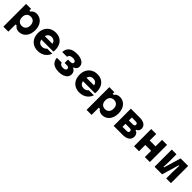

<svg xmlns="http://www.w3.org/2000/svg" viewBox="553 -2667 4893 4893"><g transform="rotate(45 3000.0 -220.0)"><path d="M80 200V-620H260V-560H300Q318 -595 358 -615.5Q398 -636 446 -636Q528 -636 589.5 -595.5Q651 -555 685.5 -481.5Q720 -408 720 -310Q720 -212 685.5 -138.5Q651 -65 589.5 -24.5Q528 16 446 16Q398 16 358 -5Q318 -26 300 -60H260V200ZM396 -144Q466 -144 506 -188.5Q546 -233 546 -310Q546 -387 506 -431.5Q466 -476 396 -476Q326 -476 286 -431.5Q246 -387 246 -310Q246 -233 286 -188.5Q326 -144 396 -144Z M965 -376H1333L1279 -313Q1279 -398 1243.5 -442Q1208 -486 1136 -486Q1066 -486 1029 -439.5Q992 -393 992 -313Q992 -227 1028 -180.5Q1064 -134 1140 -134Q1181 -134 1212.5 -150Q1244 -166 1266 -194H1450Q1425 -126 1379.5 -78Q1334 -30 1271.5 -5Q1209 20 1134 20Q1038 20 967 -20.5Q896 -61 857 -135.5Q818 -210 818 -313Q818 -411 858.5 -484.5Q899 -558 970.5 -599Q1042 -640 1136 -640Q1228 -640 1295.5 -600.5Q1363 -561 1400 -488Q1437 -415 1437 -313Q1437 -297 1435.5 -280.5Q1434 -264 1432 -252H965Z M1896 20Q1759 20 1685.5 -36.5Q1612 -93 1606 -204H1780Q1787 -167 1816 -148.5Q1845 -130 1896 -130Q1927 -130 1949 -137.5Q1971 -145 1983.5 -158.5Q1996 -172 1996 -190Q1996 -220 1977 -235Q1958 -250 1920 -250H1838V-372H1928Q1965 -372 1984.5 -386Q2004 -400 2004 -427Q2004 -446 1991 -460Q1978 -474 1954 -482Q1930 -490 1898 -490Q1841 -490 1809 -468.5Q1777 -447 1770 -404H1598Q1604 -521 1680 -580.5Q1756 -640 1898 -640Q1982 -640 2044.5 -617Q2107 -594 2141.5 -552Q2176 -510 2176 -454Q2176 -408 2151.5 -376.5Q2127 -345 2080 -329V-313Q2126 -294 2149 -258Q2172 -222 2172 -172Q2172 -114 2138 -71Q2104 -28 2042 -4Q1980 20 1896 20Z M2465 -376H2833L2779 -313Q2779 -398 2743.5 -442Q2708 -486 2636 -486Q2566 -486 2529 -439.5Q2492 -393 2492 -313Q2492 -227 2528 -180.5Q2564 -134 2640 -134Q2681 -134 2712.5 -150Q2744 -166 2766 -194H2950Q2925 -126 2879.5 -78Q2834 -30 2771.5 -5Q2709 20 2634 20Q2538 20 2467 -20.5Q2396 -61 2357 -135.5Q2318 -210 2318 -313Q2318 -411 2358.5 -484.5Q2399 -558 2470.5 -599Q2542 -640 2636 -640Q2728 -640 2795.5 -600.5Q2863 -561 2900 -488Q2937 -415 2937 -313Q2937 -297 2935.5 -280.5Q2934 -264 2932 -252H2465Z M3080 200V-620H3260V-560H3300Q3318 -595 3358 -615.5Q3398 -636 3446 -636Q3528 -636 3589.5 -595.5Q3651 -555 3685.5 -481.5Q3720 -408 3720 -310Q3720 -212 3685.5 -138.5Q3651 -65 3589.5 -24.5Q3528 16 3446 16Q3398 16 3358 -5Q3318 -26 3300 -60H3260V200ZM3396 -144Q3466 -144 3506 -188.5Q3546 -233 3546 -310Q3546 -387 3506 -431.5Q3466 -476 3396 -476Q3326 -476 3286 -431.5Q3246 -387 3246 -310Q3246 -233 3286 -188.5Q3326 -144 3396 -144Z M3856 0V-620H4172Q4288 -620 4350 -576Q4412 -532 4412 -450Q4412 -410 4390.5 -379.5Q4369 -349 4328 -333V-317Q4375 -303 4400.5 -267.5Q4426 -232 4426 -182Q4426 -95 4362.5 -47.5Q4299 0 4182 0ZM4032 -142H4182Q4216 -142 4233 -155.5Q4250 -169 4250 -196Q4250 -223 4233 -236.5Q4216 -250 4182 -250H4032ZM4032 -372H4172Q4206 -372 4223 -385.5Q4240 -399 4240 -425Q4240 -451 4223 -464.5Q4206 -478 4172 -478H4032Z M4590 0V-620H4770V-386H4980V-620H5160V0H4980V-226H4770V0Z M5330 0V-620H5500V-356L5492 -160H5512L5648 -620H5920V0H5750V-264L5758 -460H5738L5602 0Z"/></g></svg>

Font: Martian Mono SemiExpanded ExtraBold
Style: Regular
Weight: 800
Width: 6
Designer: Roman Shamin
Foundry: Evil Martians
Version: Version 1.000